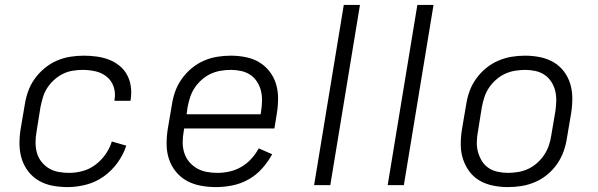

<svg xmlns="http://www.w3.org/2000/svg" viewBox="-20 -755 2440 783"><path d="M256 8Q225 8 195 2.5Q165 -3 139.5 -17.5Q114 -32 96 -55Q78 -78 69 -106Q60 -134 59.5 -165.5Q59 -197 64 -228L81 -328Q85 -355 94.5 -382Q104 -409 121 -433Q138 -457 161.5 -476.5Q185 -496 211.5 -507.5Q238 -519 266 -523.5Q294 -528 321 -528Q347 -528 373.5 -524.5Q400 -521 423.5 -512Q447 -503 466.5 -487.5Q486 -472 498 -450Q510 -428 513.5 -402.5Q517 -377 513 -350L512 -344H447V-348Q452 -376 443.5 -401Q435 -426 415.5 -442Q396 -458 370 -464Q344 -470 317 -470Q297 -470 276 -466.5Q255 -463 236 -453.5Q217 -444 200.5 -429Q184 -414 172.5 -396Q161 -378 155 -358Q149 -338 145 -318L129 -218Q125 -196 125 -174Q125 -152 130.5 -132Q136 -112 149 -95.5Q162 -79 179.5 -68.5Q197 -58 218 -54Q239 -50 262 -50Q289 -50 317 -57.5Q345 -65 369 -83Q393 -101 410.5 -126Q428 -151 436 -178L495 -161Q483 -124 459 -91Q435 -58 402.5 -35Q370 -12 331.5 -2Q293 8 256 8Z M861 8Q830 8 799.5 2.5Q769 -3 743 -17Q717 -31 698 -54Q679 -77 669.5 -105Q660 -133 659.5 -164.5Q659 -196 664 -228L681 -328Q685 -355 694.5 -382Q704 -409 721.5 -433.5Q739 -458 762 -477Q785 -496 811.5 -507.5Q838 -519 866 -523.5Q894 -528 921 -528Q952 -528 982 -522Q1012 -516 1036.5 -501.5Q1061 -487 1079 -464Q1097 -441 1105.5 -413Q1114 -385 1114 -354Q1114 -323 1109 -292L1099 -231H731L729 -218Q725 -196 725 -174Q725 -152 731.5 -131.5Q738 -111 751.5 -95Q765 -79 783 -68.5Q801 -58 822.5 -54Q844 -50 867 -50Q891 -50 916 -55.5Q941 -61 963.5 -74Q986 -87 1004.5 -107Q1023 -127 1035 -150L1090 -126Q1073 -95 1049 -68Q1025 -41 994 -23.5Q963 -6 928.5 1Q894 8 861 8ZM1043 -289 1045 -302Q1048 -323 1048.5 -344.5Q1049 -366 1044 -385.5Q1039 -405 1028 -422Q1017 -439 1000.5 -450Q984 -461 963.5 -465.5Q943 -470 922 -470Q901 -470 880 -466.5Q859 -463 839.5 -454Q820 -445 803 -430Q786 -415 774 -397Q762 -379 755.5 -359Q749 -339 745 -318L741 -289Z M1261 0 1382 -735H1448L1327 0Z M1561 0 1682 -735H1748L1627 0Z M2052 8Q2021 8 1991 2Q1961 -4 1936 -18.5Q1911 -33 1894 -56Q1877 -79 1868 -107Q1859 -135 1859 -166Q1859 -197 1864 -228L1881 -328Q1885 -355 1894.5 -382Q1904 -409 1921.5 -433.5Q1939 -458 1962 -477Q1985 -496 2012 -507.5Q2039 -519 2066.5 -523.5Q2094 -528 2121 -528Q2152 -528 2182 -522Q2212 -516 2237 -501.5Q2262 -487 2279.5 -464Q2297 -441 2305.5 -413Q2314 -385 2314 -354Q2314 -323 2309 -292L2292 -192Q2288 -165 2278.5 -138Q2269 -111 2252 -86.5Q2235 -62 2212 -43Q2189 -24 2162 -12.5Q2135 -1 2107 3.5Q2079 8 2052 8ZM2052 -50Q2072 -50 2093 -53.5Q2114 -57 2133.5 -66Q2153 -75 2170 -90Q2187 -105 2199 -123Q2211 -141 2218 -161Q2225 -181 2228 -202L2245 -302Q2248 -323 2248.5 -344.5Q2249 -366 2244 -385.5Q2239 -405 2228 -422Q2217 -439 2200.5 -450Q2184 -461 2163.5 -465.5Q2143 -470 2122 -470Q2102 -470 2080.5 -466.5Q2059 -463 2039.5 -454Q2020 -445 2003 -430Q1986 -415 1974 -397Q1962 -379 1955.5 -359Q1949 -339 1945 -318L1929 -218Q1925 -197 1924.5 -175.5Q1924 -154 1929.5 -134.5Q1935 -115 1945.5 -98Q1956 -81 1972.5 -70Q1989 -59 2010 -54.5Q2031 -50 2052 -50Z"/></svg>

Font: Iosevka Aile Light
Style: Italic
Weight: 300
Italic angle: -9°
Designer: Belleve Invis
Foundry: Belleve Invis
Version: Version 31.1.0; ttfautohint (v1.8.4)